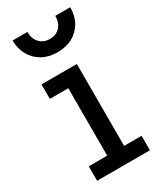

<svg xmlns="http://www.w3.org/2000/svg" viewBox="-199 -856 773 924"><g transform="rotate(-30 187.0 -394.0)"><path d="M250 -80.5H347V0H53.5V-80.5H156V-455H53.5V-535.5H250ZM359 -788Q359 -741 339.2 -705.8Q319.5 -670.5 283.5 -650.5Q247.5 -630.5 198.5 -630.5Q151 -630.5 115.2 -650.5Q79.5 -670.5 59.2 -706Q39 -741.5 38.5 -788H121Q121 -750 142.5 -727.2Q164 -704.5 198.5 -704.5Q234 -704.5 255 -727.2Q276 -750 276 -788Z"/></g></svg>

Font: Hepta Slab ExtraLight Medium
Style: Regular
Weight: 500
Version: Version 1.100